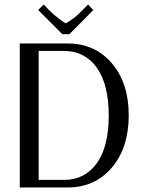

<svg xmlns="http://www.w3.org/2000/svg" viewBox="-20 -824 621 844"><path d="M285.2 -673.8H253.9L147.9 -779.8L171.9 -804.2L198.2 -776.9Q212.4 -762.7 235.1 -744.9Q257.8 -727.1 269 -721.2Q307.6 -742.7 339.8 -776.9L367.2 -804.2L390.1 -779.8ZM66.9 -632.8H277.8Q397.5 -632.8 471.7 -545.9Q545.9 -459 545.9 -316.9Q545.9 -174.8 471.7 -87.4Q397.5 0 277.8 0H66.9ZM149.9 -600.1V-33.2H261.2Q353 -33.2 405.5 -106.4Q458 -179.7 458 -315.9Q458 -452.6 405.5 -526.4Q353 -600.1 261.2 -600.1Z"/></svg>

Font: Resagokr
Style: Regular
Weight: 500
Designer: gluk
Foundry: gluk
Version: Version 0.95